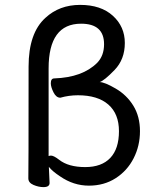

<svg xmlns="http://www.w3.org/2000/svg" viewBox="-20 -752 650 786"><path d="M179 -113Q183 -115 189 -115Q200 -115 222 -98Q260 -68 329 -68Q396 -68 431.5 -105.5Q467 -143 467 -215Q467 -286 423.5 -324Q380 -362 299 -362Q262 -362 227 -352Q210 -352 199 -374Q188 -396 188 -411Q188 -431 202 -431Q318 -435 378 -495Q406 -524 406 -571Q406 -655 312 -655Q179 -655 179 -472ZM158 14Q138 14 117 5Q96 -4 96 -22Q97 -30 97 -479Q97 -617 166 -679Q223 -732 308 -732Q393 -732 442 -687.5Q491 -643 491 -576Q491 -509 449 -465.5Q407 -422 388 -416Q408 -416 453.5 -389.5Q499 -363 526 -319Q553 -275 553 -215Q553 -155 527 -104Q501 -53 453.5 -22.5Q406 8 344 8Q281 8 226 -30Q194 -51 180 -69L183 -3Q183 14 158 14Z"/></svg>

Font: LXGW WenKai Lite
Style: Bold
Weight: 700
Designer: LXGW / Fontworks Inc.
Foundry: LXGW / Fontworks Inc.
Version: Version 1.330;April 28, 2024